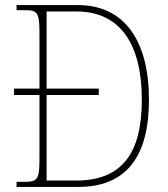

<svg xmlns="http://www.w3.org/2000/svg" viewBox="-20 -734 660 754"><path d="M45 0H288C479 0 565 -123 565 -342C565 -572 470 -714 286 -714H45V-694H80C127 -694 135 -683 135 -606V-386H35V-361H135V-109C135 -30 127 -20 78 -20H45ZM279 -25H163V-361H368V-386H163V-689H280C457 -689 537 -554 537 -342C537 -131 458 -25 279 -25Z"/></svg>

Font: Noto Serif Thai SemiCondensed Thin
Style: Regular
Weight: 100
Width: 4
Designer: Monotype Design Team
Foundry: Monotype Imaging Inc.
Version: Version 2.002